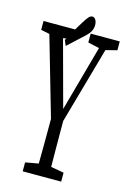

<svg xmlns="http://www.w3.org/2000/svg" viewBox="-142 -959 698 1024"><g transform="rotate(15 207.0 -447.0)"><path d="M90.8 0V-49.3L189 -66.9H204.1L303.2 -49.3V0ZM161.6 0Q162.6 -40 163.1 -80.8Q163.6 -121.6 163.8 -166.3Q164.1 -210.9 164.1 -259.5Q164.1 -308.1 164.1 -360.8H230Q230 -308.1 230 -259.8Q230 -211.4 230.5 -167.5Q231 -123.5 231.2 -81.3Q231.4 -39.1 232.4 0ZM175.8 -268.6 21.5 -803.2H98.1L225.1 -333.5H201.7L206.5 -352.5L331.1 -803.2H367.7L216.8 -268.6ZM-9.3 -754.4V-803.2H182.6V-754.4L90.8 -736.8H75.7ZM251 -754.4V-803.2H411.6V-754.4L342.3 -736.8H328.1ZM126.5 -734.9Q142.1 -764.6 158.9 -793.2Q175.8 -821.8 192.4 -848.1Q207.5 -873 217 -883.3Q226.6 -893.6 236.8 -893.6Q247.6 -893.6 254.9 -882.1Q262.2 -870.6 262.2 -852.5Q262.2 -836.9 255.1 -821.3Q248 -805.7 227.5 -786.6Q206.1 -766.6 183.8 -746.3Q161.6 -726.1 139.2 -705.1Z"/></g></svg>

Font: Scarab Serif
Style: Condensed
Weight: 400
Designer: John Roberts
Foundry: Scarab
Version: 1.0